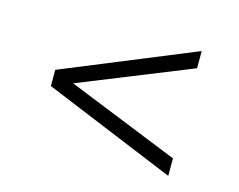

<svg xmlns="http://www.w3.org/2000/svg" viewBox="-64 -619 711 572"><g transform="rotate(15 291.0 -333.5)"><path d="M87 -309V-359L494 -526V-473L149 -334L494 -195V-141Z"/></g></svg>

Font: Celebes Light
Style: Regular
Weight: 300
Designer: Anugrah Pasau
Foundry: Lafontype
Version: Version 1.000; ttfautohint (v1.8.4)